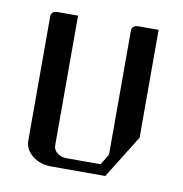

<svg xmlns="http://www.w3.org/2000/svg" viewBox="-58 -493 524 549"><g transform="rotate(10 204.0 -219.0)"><path d="M47.9 -62V-420.9Q47.9 -438 66.9 -438H126V-62Q126 -48.3 137.2 -39.6Q148.4 -30.8 165 -30.8H263.2L282.2 -62V-420.9Q282.2 -438 301.8 -438H359.9V-125L282.2 0H126Q92.8 0 70.3 -18.1Q47.9 -36.1 47.9 -62Z"/></g></svg>

Font: Hhenum
Style: Regular
Weight: 400
Designer: T. Christopher White
Version: Version 1.0